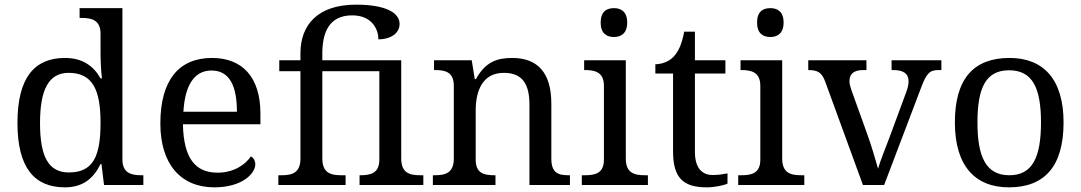

<svg xmlns="http://www.w3.org/2000/svg" viewBox="-20 -795 4645 825"><path d="M259 10C337 10 382 -29 412 -90H416L427 0H596V-42H588C544 -42 506 -51 506 -110V-760H322V-718H330C374 -718 412 -709 412 -650V-568C412 -536 414 -491 418 -458H412C383 -510 336 -546 259 -546C127 -546 55 -460 55 -267C55 -75 127 10 259 10ZM276 -54C187 -54 152 -124 152 -266C152 -406 187 -482 275 -482C380 -482 412 -406 412 -267C412 -123 380 -54 276 -54Z M901 10C1020 10 1077 -49 1077 -89C1077 -106 1067 -119 1058 -123C1034 -87 984 -53 915 -53C819 -53 769 -115 766 -261H1099V-307C1099 -465 1020 -546 891 -546C749 -546 669 -451 669 -264C669 -91 756 10 901 10ZM998 -315H768C775 -430 815 -492 889 -492C969 -492 998 -421 998 -315Z M1176 0H1465V-42H1447C1402 -42 1365 -51 1365 -114V-489H1610V-109C1610 -50 1572 -42 1528 -42H1525V0H1799V-42H1786C1741 -42 1704 -51 1704 -114V-536H1365V-565C1365 -649 1390 -729 1493 -729C1581 -729 1606 -666 1606 -626C1660 -626 1697 -653 1697 -692C1697 -742 1634 -775 1510 -775C1346 -775 1271 -689 1271 -566V-536H1180V-489H1271V-114C1271 -51 1234 -42 1189 -42H1176Z M1840 0H2109V-42H2104C2060 -42 2024 -50 2024 -109V-320C2024 -406 2054 -482 2145 -482C2226 -482 2255 -432 2255 -345V0H2429V-42H2424C2379 -42 2349 -51 2349 -114V-350C2349 -487 2286 -546 2181 -546C2117 -546 2066 -530 2025 -455H2020L2007 -536H1845V-494H1850C1894 -494 1930 -485 1930 -426V-114C1930 -51 1893 -42 1848 -42H1840Z M2618 -636C2649 -636 2675 -652 2675 -698C2675 -745 2649 -760 2618 -760C2586 -760 2561 -745 2561 -698C2561 -652 2586 -636 2618 -636ZM2480 0H2764V-42H2751C2706 -42 2669 -51 2669 -114V-536H2490V-494H2493C2537 -494 2575 -485 2575 -426V-109C2575 -50 2537 -42 2493 -42H2480Z M3017 10C3049 10 3089 2 3106 -6V-50C3085 -46 3066 -43 3042 -43C2996 -43 2966 -74 2966 -142V-479H3097V-536H2966V-659H2920C2910 -608 2897 -575 2874 -551C2852 -528 2820 -519 2796 -519V-479H2872V-145C2872 -30 2916 10 3017 10Z M3290 -636C3321 -636 3347 -652 3347 -698C3347 -745 3321 -760 3290 -760C3258 -760 3233 -745 3233 -698C3233 -652 3258 -636 3290 -636ZM3152 0H3436V-42H3423C3378 -42 3341 -51 3341 -114V-536H3162V-494H3165C3209 -494 3247 -485 3247 -426V-109C3247 -50 3209 -42 3165 -42H3152Z M3527 -441 3688 0H3779L3937 -416C3961 -480 3974 -494 4013 -494H4025V-536H3811V-494H3818C3862 -494 3884 -479 3884 -445C3884 -434 3881 -418 3875 -402L3803 -207C3785 -159 3760 -98 3753 -70C3743 -105 3724 -171 3706 -220L3638 -409C3633 -424 3630 -435 3630 -446C3630 -479 3650 -494 3690 -494H3703V-536H3453V-494C3495 -494 3512 -483 3527 -441Z M4315 10C4469 10 4550 -81 4550 -269C4550 -456 4462 -546 4318 -546C4163 -546 4083 -456 4083 -269C4083 -81 4171 10 4315 10ZM4317 -42C4217 -42 4180 -120 4180 -269C4180 -418 4216 -493 4316 -493C4416 -493 4453 -418 4453 -269C4453 -120 4417 -42 4317 -42Z"/></svg>

Font: Noto Serif
Style: Regular
Weight: 400
Designer: Monotype Design Team
Foundry: Monotype Imaging Inc.
Version: Version 2.015